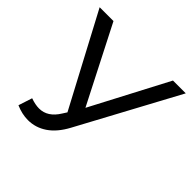

<svg xmlns="http://www.w3.org/2000/svg" viewBox="-180 -868 1050 1050"><g transform="rotate(45 345.5 -343.0)"><path d="M682 -700 371 -123Q334 -54 284 -20Q234 14 175 14Q129 14 81 -7L107 -87Q144 -74 173 -74Q239 -74 282 -144L298 -169L16 -700H123L350 -256L583 -700Z"/></g></svg>

Font: APTA Sans Medium
Style: Bold
Weight: 500
Version: Version 7.200